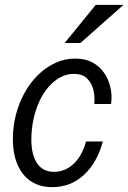

<svg xmlns="http://www.w3.org/2000/svg" viewBox="-20 -760 528 790"><path d="M195 10Q145 10 109 -13Q73 -36 53 -80.5Q33 -125 33 -189Q33 -241 46 -290Q59 -339 82.5 -380.5Q106 -422 138 -453Q170 -484 208.5 -501.5Q247 -519 290 -519Q331 -519 360.5 -503Q390 -487 408.5 -460Q427 -433 434.5 -399.5Q442 -366 437 -332H368Q371 -363 364 -391Q357 -419 338 -437.5Q319 -456 284 -456Q254 -456 227.5 -441.5Q201 -427 179 -401.5Q157 -376 141.5 -342Q126 -308 117.5 -268Q109 -228 109 -186Q109 -122 133 -87.5Q157 -53 202 -53Q248 -53 283 -86Q318 -119 334 -178H403Q380 -91 325.5 -40.5Q271 10 195 10ZM311 -583H246L374 -740H488Z"/></svg>

Font: Instrument Sans SemiCondensed
Style: Italic
Weight: 400
Width: 4
Italic angle: -13°
Designer: Rodrigo Fuenzalida
Foundry: fragTYPE
Version: Version 1.000;gftools[0.9.28]